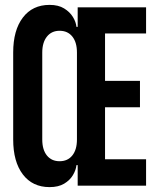

<svg xmlns="http://www.w3.org/2000/svg" viewBox="-20 -760 640 786"><path d="M183 6Q113 6 73.5 -46Q34 -98 34 -189V-545Q34 -636 73.5 -688Q113 -740 183 -740Q219 -740 242.5 -725.5Q266 -711 278.5 -690.5Q291 -670 293 -650H298V-730H578V-623H410V-429H553V-321H410V-108H578V0H298V-84H293Q291 -64 278.5 -43Q266 -22 242.5 -8Q219 6 183 6ZM224 -100Q257 -100 276 -123.5Q295 -147 295 -189V-545Q295 -587 276 -610.5Q257 -634 224 -634Q191 -634 172 -610Q153 -586 153 -545V-189Q153 -147 172 -123.5Q191 -100 224 -100Z"/></svg>

Font: NKDuy Mono
Style: Bold
Weight: 700
Monospace: yes
Designer: NKDuy
Foundry: NKDuy
Version: Version 2.251; ttfautohint (v1.8.4.7-5d5b)